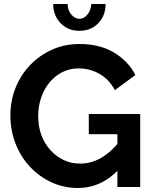

<svg xmlns="http://www.w3.org/2000/svg" viewBox="-20 -935 765 960"><path d="M369 5Q300 5 238.5 -23Q177 -51 130.5 -100.5Q84 -150 58 -216Q32 -282 32 -359Q32 -432 58 -496.5Q84 -561 131 -610Q178 -659 241 -687Q304 -715 378 -715Q478 -715 549.5 -672.5Q621 -630 657 -560L554 -484Q527 -537 478.5 -565Q430 -593 373 -593Q328 -593 291 -574Q254 -555 227 -522Q200 -489 185.5 -446Q171 -403 171 -355Q171 -304 186.5 -261Q202 -218 230.5 -186Q259 -154 297 -135.5Q335 -117 381 -117Q435 -117 484.5 -145Q534 -173 577 -227V-91Q488 5 369 5ZM567 -264H424V-365H681V0H567ZM377 -841Q400 -841 417 -862Q434 -883 437 -915H508Q508 -857 471.5 -819Q435 -781 377 -781Q320 -781 283 -819Q246 -857 246 -915H318Q318 -885 336 -863Q354 -841 377 -841Z"/></svg>

Font: Raleway Thin
Style: Bold
Weight: 700
Version: Version 4.026